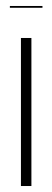

<svg xmlns="http://www.w3.org/2000/svg" viewBox="-20 -622 173 642"><path d="M122 -602V-596H13V-602ZM50 -495H85V0H50Z"/></svg>

Font: Moniqa ExtLt Narrow Display
Style: Regular
Weight: 200
Width: 4
Designer: Rajesh Rajput
Foundry: Rajesh Rajput
Version: Version 1.000